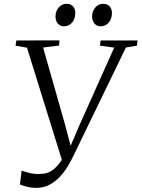

<svg xmlns="http://www.w3.org/2000/svg" viewBox="-20 -950 724 982"><path d="M165 11Q141 11 119.2 5.5Q97.5 0 82 -6.5L90.5 -77Q102 -73.5 115.2 -69.5Q128.5 -65.5 142.5 -63Q156.5 -60.5 170.5 -60Q184.5 -60 202 -61.5Q219.5 -63 239.2 -73.8Q259 -84.5 280.5 -110.8Q302 -137 324 -186.5L303 -111L118 -706L59.5 -716.5L63.5 -743L284.5 -743.5L282 -717L200.5 -707L312.5 -313.5L350 -171.5L329.5 -177.5L388.5 -314.5L564 -706.5L491 -716.5L494.5 -743H683.5L680.5 -716.5L624 -707L355 -152Q343.5 -127.5 326.5 -99.2Q309.5 -71 286.2 -46Q263 -21 233 -5Q203 11 165 11ZM306.5 -815.5Q288 -815.5 275.8 -829.5Q263.5 -843.5 264 -867.5Q264 -893 280.2 -911.8Q296.5 -930.5 320.5 -930.5Q342 -930.5 353.8 -917Q365.5 -903.5 365 -884Q365 -853 348.5 -834.2Q332 -815.5 306.5 -815.5ZM494 -815.5Q475.5 -815.5 463.2 -829.5Q451 -843.5 451 -867.5Q451.5 -893 467.5 -911.8Q483.5 -930.5 507.5 -930.5Q529.5 -930.5 541 -917Q552.5 -903.5 552.5 -884Q552.5 -853 536 -834.2Q519.5 -815.5 494 -815.5Z"/></svg>

Font: Merriweather 96pt Light
Style: Italic
Weight: 300
Italic angle: -7.8°
Version: Version 2.101